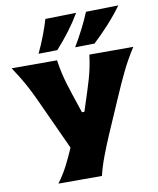

<svg xmlns="http://www.w3.org/2000/svg" viewBox="-106 -1047 927 1125"><g transform="rotate(-10 358.0 -484.0)"><path d="M149 0Q183.5 -46 208.2 -94.5Q233 -143 255.5 -195.5L111.5 -509Q88 -560 62.2 -606.5Q36.5 -653 -3.5 -713H266.5Q273.5 -667 281.2 -633.2Q289 -599.5 298.2 -569Q307.5 -538.5 319.5 -502L357.5 -388H372L408.5 -500.5Q420.5 -538 429.5 -569Q438.5 -600 445.8 -633.8Q453 -667.5 459 -713H720.5Q677.5 -647 644.2 -577.8Q611 -508.5 586 -450L488.5 -225.5Q466 -173 443.2 -113Q420.5 -53 408 0ZM384.5 -769.5Q413 -818 438 -866.5Q463 -915 483 -963.5L676 -967.5Q639 -916.5 594.2 -867.2Q549.5 -818 500 -771.5ZM166.5 -769.5Q212 -865 241.5 -963.5L425 -967.5Q395 -916.5 357.8 -867.2Q320.5 -818 278.5 -771.5Z"/></g></svg>

Font: Commissioner Flair ExtraBold
Style: Regular
Weight: 800
Designer: Kostas Bartsokas
Foundry: Kostas Bartsokas
Version: Version 1.000; ttfautohint (v1.8.3)